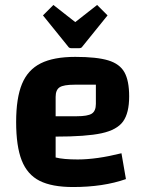

<svg xmlns="http://www.w3.org/2000/svg" viewBox="-20 -741 595 773"><path d="M469 -124 487 -20Q396 12 274 12Q189 12 139.5 -13Q90 -38 67.5 -95Q45 -152 45 -250Q45 -346 68.5 -403Q92 -460 144 -486Q196 -512 283 -512Q369 -512 415.5 -498Q462 -484 481 -450Q500 -416 500 -353Q500 -286 475.5 -252Q451 -218 389 -204.5Q327 -191 204 -191V-107Q235 -99 293 -99Q369 -99 469 -124ZM204 -351V-273H289Q333 -273 349.5 -283.5Q366 -294 366 -323V-400H280Q236 -400 220 -389.5Q204 -379 204 -351ZM283 -652 371 -721 413 -679 312 -554Q308 -547 299 -547H267Q258 -547 254 -554L153 -679L195 -721Z"/></svg>

Font: Changa SemiBold
Style: Regular
Weight: 600
Designer: Eduardo Rodriguez Tunni
Foundry: Eduardo Rodriguez Tunni
Version: Version 2.002; ttfautohint (v1.5) -l 8 -r 50 -G 150 -x 14 -H